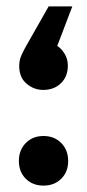

<svg xmlns="http://www.w3.org/2000/svg" viewBox="-20 -552 271 600"><path d="M116 28Q82 28 60.5 6.5Q39 -15 39 -49Q39 -83 60.5 -105Q82 -127 116 -127Q150 -127 171.5 -105Q193 -83 193 -49Q193 -15 171.5 6.5Q150 28 116 28ZM97 -422Q147 -423 169.5 -400Q192 -377 192 -347Q192 -313 170.5 -292Q149 -271 115 -271Q86 -271 63 -290.5Q40 -310 40 -346Q40 -363 46.5 -378Q53 -393 61 -407L132 -532H206L137 -351Z"/></svg>

Font: Alexandria SemiBold
Style: Regular
Weight: 600
Designer: Mohamed Gaber
Foundry: Kief Type Foundry
Version: Version 5.100